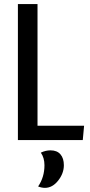

<svg xmlns="http://www.w3.org/2000/svg" viewBox="-20 -680 439 932"><path d="M162.1 -660.2V-69.8H388.2L381.8 0H66.9V-660.2ZM225.1 49.8Q256.8 49.8 273.4 69.1Q290 88.4 290 122.1Q290 161.6 262.2 196.8Q234.4 231.9 198.2 231.9Q182.1 231.9 165 225.1Q195.8 180.2 195.8 122.1Q195.8 85.9 178.2 61Q201.2 49.8 225.1 49.8Z"/></svg>

Font: Sansita Light
Style: Regular
Weight: 300
Designer: Pablo Cosgaya
Foundry: Omnibus-Type
Version: Version 1.006;hotconv 1.0.109;makeotfexe 2.5.65596